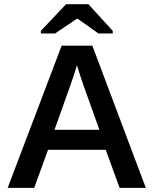

<svg xmlns="http://www.w3.org/2000/svg" viewBox="-20 -909 744 929"><path d="M212.4 -184.1 145.5 0H17.1L278.3 -688H426.8L685.5 0H558.6L491.7 -184.1ZM352.1 -593.8Q346.2 -571.8 336.4 -542.5Q326.7 -513.2 320.8 -497.1L243.7 -280.8H460.9L382.3 -501Q375.5 -520 367.7 -544.2Q359.9 -568.4 352.1 -593.8ZM177.7 -747.1V-759.8L299.8 -888.7H407.7L525.4 -759.8V-747.1H456.5L355 -818.8H353L246.6 -747.1Z"/></svg>

Font: Arimo SemiBold
Style: Regular
Weight: 600
Designer: Steve Matteson
Foundry: Monotype Imaging Inc.
Version: Version 1.33